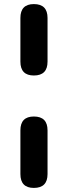

<svg xmlns="http://www.w3.org/2000/svg" viewBox="-20 -733 332 941"><path d="M146 -363Q80 -363 80 -431V-645Q80 -713 146 -713Q213 -713 213 -645V-431Q213 -363 146 -363ZM146 188Q80 188 80 120V-94Q80 -162 146 -162Q213 -162 213 -94V120Q213 188 146 188Z"/></svg>

Font: Chiron GoRound TC SB
Style: Regular
Weight: 500
Designer: Ryoko NISHIZUKA 西塚涼子 (kana, bopomofo & ideographs); Paul D. Hunt (Latin, Greek & Cyrillic); Sandoll Communications 산돌커뮤니
Foundry: Adobe
Version: Version 1.000;hotconv 1.1.1;makeotfexe 2.6.0